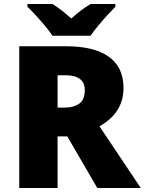

<svg xmlns="http://www.w3.org/2000/svg" viewBox="-20 -947 729 967"><path d="M77 0V-714H311Q408 -714 472.5 -690Q537 -666 569.5 -619.5Q602 -573 602 -503Q602 -460 587.5 -424Q573 -388 546 -360Q519 -332 481 -311L689 0H470L319 -260H270V0ZM270 -405H306Q350 -405 378.5 -424.5Q407 -444 407 -494Q407 -517 397 -533.5Q387 -550 365 -559Q343 -568 308 -568H270ZM244 -767Q229 -790 206.5 -817Q184 -844 160.5 -869.5Q137 -895 118 -913V-927H244Q270 -911 291.5 -894Q313 -877 339 -854Q365 -877 388 -894.5Q411 -912 437 -927H561V-913Q544 -896 520.5 -870.5Q497 -845 474.5 -817.5Q452 -790 436 -767Z"/></svg>

Font: Noto Sans Symbols Black
Style: Regular
Weight: 900
Version: Version 2.002